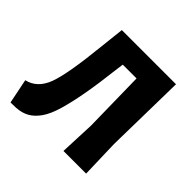

<svg xmlns="http://www.w3.org/2000/svg" viewBox="-168 -803 977 977"><g transform="rotate(45 320.0 -314.5)"><path d="M36 16 9 -117Q79 -133 109 -212Q139 -291 162 -517L176 -644V-645H566L558 -207L564 0H401L409 -191L403 -524H304L299 -488Q285 -369 270.5 -288Q256 -207 238.5 -147.5Q221 -88 197.5 -54.5Q174 -21 145.5 -4.5Q117 12 77 15Z"/></g></svg>

Font: Alegreya Sans SC ExtraBold
Style: Regular
Weight: 800
Designer: Juan Pablo del Peral
Foundry: Huerta Tipografica
Version: Version 2.007